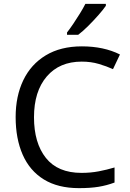

<svg xmlns="http://www.w3.org/2000/svg" viewBox="-20 -964 672 994"><path d="M403 -645Q288 -645 222 -568Q156 -491 156 -357Q156 -224 217.5 -146.5Q279 -69 402 -69Q449 -69 491 -77Q533 -85 573 -97V-19Q533 -4 490.5 3Q448 10 389 10Q280 10 207 -35Q134 -80 97.5 -163Q61 -246 61 -358Q61 -466 100.5 -548.5Q140 -631 217 -677.5Q294 -724 404 -724Q517 -724 601 -682L565 -606Q532 -621 491.5 -633Q451 -645 403 -645ZM528 -934Q516 -916 491 -887.5Q466 -859 437.5 -830.5Q409 -802 385 -784H327V-796Q342 -815 359.5 -841Q377 -867 394 -894.5Q411 -922 422 -944H528Z"/></svg>

Font: Noto Sans Thai Looped
Style: Regular
Weight: 400
Designer: Sasikarn Vongin, Ben Mitchell
Foundry: The Fontpad Ltd
Version: Version 1.001; ttfautohint (v1.8.4.7-5d5b)